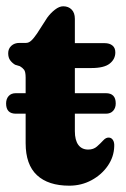

<svg xmlns="http://www.w3.org/2000/svg" viewBox="-21 -581 402 614"><path d="M-1.5 -250.1Q-1.5 -264.7 6.6 -273.8Q14.7 -283 29.8 -283H317.5Q349.1 -283 349.1 -250.2Q349.1 -235.7 340.8 -226.6Q332.6 -217.4 317.5 -217.4H29.8Q-1.5 -217.4 -1.5 -250.1ZM42.6 -369.3 27.2 -374Q17.3 -380.1 11.2 -388.7Q5.2 -397.2 5.2 -410.8Q5.2 -425.2 15.2 -434.5Q25.2 -443.8 41.3 -443.8H62.3Q70.8 -443.8 78.6 -450.8Q86.5 -457.8 97.3 -473.6L130.1 -524.6Q140.7 -539.2 154.6 -550Q168.6 -560.9 181.1 -560.9Q197.9 -560.9 208.1 -550.4Q218.4 -540 218.4 -520.7V-161.5Q218.4 -132.9 229.4 -117.8Q240.5 -102.7 261.1 -102.7Q278 -102.7 289.1 -112.5Q300.3 -122.4 309.2 -132.1Q318.1 -141.8 327.4 -141Q335.5 -140.6 340.3 -133Q345.1 -125.4 344.3 -112.6Q343.3 -79.3 323.7 -50.8Q304.2 -22.4 271.8 -4.8Q239.4 12.8 200.4 12.8Q133.4 12.8 97.2 -20.8Q61 -54.5 61 -123.2V-332.8Q61 -351.1 56.1 -357.8Q51.1 -364.4 42.6 -369.3ZM161.7 -363.4V-443H313.7Q329.3 -443 338.5 -435.5Q347.8 -428.1 347.8 -413.4Q347.8 -391.9 329.9 -377.7Q312.1 -363.4 271.1 -363.4Z"/></svg>

Font: Fraunces 144pt S100 Black
Style: Regular
Weight: 900
Version: Version 1.000